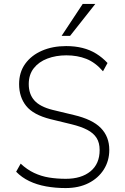

<svg xmlns="http://www.w3.org/2000/svg" viewBox="-20 -947 637 975"><path d="M313 8Q261 8 214 -0.5Q167 -9 128.5 -27.5Q90 -46 62 -75L85 -116Q117 -86 153 -69Q189 -52 229 -45.5Q269 -39 314 -39Q393 -39 439.5 -77Q486 -115 486 -185Q486 -222 470.5 -246.5Q455 -271 423.5 -287.5Q392 -304 343 -316L236 -342Q149 -364 113 -409Q77 -454 77 -520Q77 -580 108 -623Q139 -666 193 -689.5Q247 -713 316 -713Q361 -713 399 -703.5Q437 -694 468.5 -674.5Q500 -655 526 -627L503 -585Q464 -630 418.5 -648Q373 -666 317 -666Q264 -666 220.5 -649.5Q177 -633 151.5 -600.5Q126 -568 126 -520Q126 -469 154.5 -437Q183 -405 247 -389L355 -363Q449 -341 492 -297Q535 -253 535 -186Q535 -130 507 -86Q479 -42 429.5 -17Q380 8 313 8ZM293 -765 400 -927H464L336 -765Z"/></svg>

Font: Nunito Sans 7pt SemiCondensed ExtraLight
Style: Regular
Weight: 250
Width: 4
Designer: Vernon Adams
Foundry: Vernon Adams
Version: Version 3.101;gftools[0.9.27]